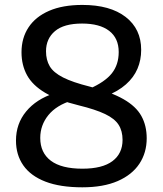

<svg xmlns="http://www.w3.org/2000/svg" viewBox="-20 -770 678 799"><path d="M322.5 9.5Q230.5 9.5 169 -14.2Q107.5 -38 77 -81.8Q46.5 -125.5 46.5 -185Q46.5 -255 88.8 -306.2Q131 -357.5 206.5 -382L281.5 -352.5Q215 -332.5 181.2 -290.8Q147.5 -249 147.5 -196Q147.5 -134.5 191.5 -101.2Q235.5 -68 323 -68Q406 -68 448 -99.5Q490 -131 490 -188Q490 -225 473.5 -250.8Q457 -276.5 417.2 -295.5Q377.5 -314.5 308 -331.5Q220 -353 167.8 -384Q115.5 -415 92.5 -457Q69.5 -499 69.5 -552.5Q69.5 -612 98.8 -656.2Q128 -700.5 184.5 -725Q241 -749.5 323 -749.5Q438 -749.5 502.8 -699.5Q567.5 -649.5 567.5 -562.5Q567.5 -520 552 -483.8Q536.5 -447.5 504 -418.8Q471.5 -390 421.5 -370.5L352 -400.5Q417 -429 445.5 -465Q474 -501 474 -553.5Q474 -611 434.5 -641.5Q395 -672 321.5 -672Q246 -672 208.8 -640.5Q171.5 -609 171.5 -556.5Q171.5 -520.5 187 -494.2Q202.5 -468 242.2 -447.8Q282 -427.5 354 -409.5Q442 -387 494 -357.2Q546 -327.5 568.2 -287.5Q590.5 -247.5 590.5 -194.5Q590.5 -134.5 560 -88.5Q529.5 -42.5 469.8 -16.5Q410 9.5 322.5 9.5Z"/></svg>

Font: Encode Sans Condensed Thin Medium
Style: Regular
Weight: 500
Version: Version 3.002